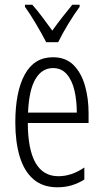

<svg xmlns="http://www.w3.org/2000/svg" viewBox="-20 -785 439 815"><path d="M205 -542Q259 -542 292 -509Q325 -476 340.5 -422Q356 -368 356 -305V-263H98Q99 -37 228 -37Q284 -37 338 -74V-23Q313 -7 284.5 1.5Q256 10 224 10Q161 10 121.5 -24.5Q82 -59 63.5 -121Q45 -183 45 -265Q45 -395 85 -468.5Q125 -542 205 -542ZM205 -496Q158 -496 130.5 -449.5Q103 -403 99 -307H306Q306 -358 296 -401Q286 -444 263.5 -470Q241 -496 205 -496ZM176 -606Q158 -641 132.5 -684Q107 -727 86 -756V-765H117Q136 -744 158.5 -714Q181 -684 202 -655Q224 -686 243 -710Q262 -734 287 -765H318V-756Q295 -725 269.5 -683Q244 -641 227 -606Z"/></svg>

Font: Noto Sans ExtraCondensed Light
Style: Regular
Weight: 300
Width: 2
Designer: Monotype Design Team
Foundry: Monotype Imaging Inc.
Version: Version 2.013; ttfautohint (v1.8.4.7-5d5b)